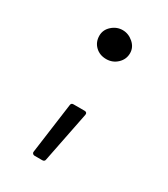

<svg xmlns="http://www.w3.org/2000/svg" viewBox="-141 -534 594 678"><g transform="rotate(30 155.5 -195.0)"><path d="M96 -407Q96 -431 115 -448Q134 -465 158 -465Q182 -465 201.5 -448Q221 -431 221 -407Q221 -382 202.5 -364.5Q184 -347 158 -347Q131 -347 113.5 -364Q96 -381 96 -407ZM100 64 128 -142Q129 -151 138 -151H184Q189 -151 191.5 -148Q194 -145 193 -140L152 66Q151 75 141 75H110Q105 75 102 71.5Q99 68 100 64Z"/></g></svg>

Font: Barlow
Style: Regular
Weight: 400
Designer: Jeremy Tribby
Foundry: Tribby Type
Version: Version 1.408;December 10, 2018;FontCreator 11.5.0.2430 64-b